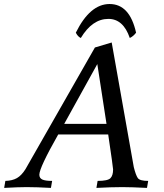

<svg xmlns="http://www.w3.org/2000/svg" viewBox="-75 -918 801 938"><path d="M643.1 0Q566.9 -3.9 522.9 -3.9Q468.3 -3.9 396 0L401.9 -34.2Q451.2 -34.2 464.4 -47.4Q477.5 -60.5 477.5 -90.3Q477.5 -99.6 453.6 -261.2H209.5Q117.2 -98.6 117.2 -64.5Q117.2 -47.9 131.6 -41Q146 -34.2 179.7 -34.2L173.8 0Q104.5 -3.9 54.7 -3.9Q14.6 -3.9 -54.7 0L-48.8 -34.2Q-14.6 -35.2 7.6 -47.9Q29.8 -60.5 49.3 -91.3L388.7 -686L470.7 -710.4L578.6 -101.6Q588.4 -62.5 598.1 -48.3Q607.9 -34.2 648.9 -34.2ZM445.3 -313 400.4 -605 238.8 -313ZM460.4 -898.4Q558.6 -898.4 589.8 -758.3Q576.7 -740.7 559.1 -732.4Q527.3 -825.7 454.6 -825.7Q376 -825.7 319.8 -732.4Q305.7 -738.3 295.4 -758.3Q364.7 -898.4 460.4 -898.4Z"/></svg>

Font: Kelvinch
Style: Italic
Weight: 400
Italic angle: -10°
Designer: Paul James Miller
Foundry: High-Logic / Made with FontCreator
Version: Version 3.40;July 22, 2017;FontCreator 11.0.0.2388 64-bit